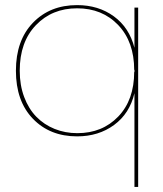

<svg xmlns="http://www.w3.org/2000/svg" viewBox="-20 -530 647 760"><path d="M512.2 210V-161.1Q493.2 -80.6 431.6 -35.4Q370.1 9.8 285.2 9.8Q177.2 9.8 110.1 -60.1Q43 -129.9 43 -250Q43 -370.1 110.4 -439.9Q177.7 -509.8 285.2 -509.8Q369.6 -509.8 430.7 -465.3Q491.7 -420.9 512.2 -340.8V-500H526.9V210ZM58.1 -250Q58.1 -192.9 75.7 -146Q93.3 -99.1 123.8 -67.9Q154.3 -36.6 196 -19.8Q237.8 -2.9 286.1 -2.9Q384.8 -2.9 448 -68.6Q511.2 -134.3 511.2 -246.1L512.2 -244.1V-253.9L511.2 -252.9Q511.2 -364.3 448 -430.7Q384.8 -497.1 285.2 -497.1Q186 -497.1 122.1 -430.4Q58.1 -363.8 58.1 -250Z"/></svg>

Font: Human Sans Thin
Style: Regular
Weight: 100
Designer: Tim Radville
Foundry: Continuum
Version: Version 1.000;FEAKit 1.0